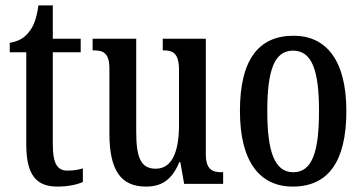

<svg xmlns="http://www.w3.org/2000/svg" viewBox="-20 -679 1340 709"><path d="M192 10C236 10 269 1 286 -7V-57C268 -52 251 -49 229 -49C190 -49 175 -77 175 -147V-486H278V-536H175V-659H122C114 -605 103 -581 87 -561C71 -540 49 -526 16 -521V-486H77V-146C77 -30 116 10 192 10Z M519 10C574 10 614 -12 642 -80H646L660 0H804V-43H799C766 -43 740 -51 740 -110V-536H581V-493H584C617 -493 641 -484 641 -421V-217C641 -120 616 -56 555 -56C498 -56 483 -101 483 -193V-536H322V-493H326C362 -493 384 -483 384 -425V-186C384 -49 427 10 519 10Z M1061 10C1191 10 1259 -81 1259 -269C1259 -456 1185 -547 1064 -547C933 -547 866 -456 866 -269C866 -81 940 10 1061 10ZM1063 -43C993 -43 967 -121 967 -269C967 -417 992 -492 1062 -492C1133 -492 1158 -417 1158 -269C1158 -121 1134 -43 1063 -43Z"/></svg>

Font: Noto Serif Ethiopic ExtraCondensed Medium
Style: Regular
Weight: 500
Width: 2
Designer: Monotype Design Team
Foundry: Monotype Imaging Inc.
Version: Version 2.102